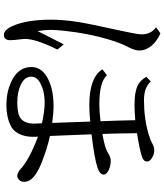

<svg xmlns="http://www.w3.org/2000/svg" viewBox="53 -872 863 1010"><g transform="rotate(90 485.0 -367.5)"><path d="M409.2 -729Q440.4 -692.9 507.3 -692.9Q605 -692.9 688.5 -717.8Q718.8 -727.1 733.9 -735.8Q752.9 -747.1 772.5 -747.1Q791 -747.1 810.5 -735.4Q830.1 -724.1 830.1 -708.5Q830.1 -690.4 804.2 -682.1Q763.7 -668.9 681.2 -656.2Q682.1 -550.8 685.1 -474.1Q715.3 -479.5 733.9 -484.4Q767.1 -492.2 789.1 -505.9Q808.1 -518.1 826.7 -518.1Q851.6 -518.1 876 -506.8Q898.9 -496.1 898.9 -480.5Q898.9 -461.4 864.7 -449.2Q815.4 -432.1 687 -417L688 -393.1L690.4 -330.1Q693.8 -240.2 695.8 -198.2Q764.6 -183.6 842.3 -151.9Q937 -113.3 937 -63.5Q937 -46.9 927.7 -37.1Q918 -26.4 905.8 -26.4Q888.7 -26.4 869.1 -44.4Q817.9 -90.8 699.2 -135.3Q699.2 -133.8 700.2 -117.2Q700.2 -113.8 700.2 -110.8Q700.2 -54.7 674.8 -19.5Q663.6 -3.9 646 5.9Q599.6 30.8 531.7 30.8Q455.6 30.8 395.5 -2.4Q333 -37.6 333 -100.6Q333 -149.9 382.3 -180.7Q441.9 -217.3 538.1 -217.3Q573.7 -217.3 627 -210L626.5 -227.1L624.5 -280.8Q621.1 -373.5 620.1 -410.2Q568.4 -405.3 534.7 -405.3Q387.7 -405.3 345.2 -474.1L376 -498Q412.6 -458 528.8 -458Q567.4 -458 618.2 -464.4Q613.8 -577.6 612.8 -647Q563.5 -643.1 532.7 -643.1Q467.3 -643.1 433.6 -658.2Q403.3 -671.9 384.8 -705.1ZM628.9 -156.2Q564.5 -170.4 521.5 -170.4Q458 -170.4 415.5 -146Q383.8 -127.9 383.8 -100.6Q383.8 -64.9 425.8 -44.9Q464.8 -26.4 520.5 -26.4Q577.6 -26.4 602.1 -43.5Q630.9 -64 630.9 -117.2Q630.9 -129.4 628.9 -156.2ZM213.9 -271 241.2 -237.3Q185.1 -124.5 185.1 -65.9Q185.1 -57.6 187 -45.4Q191.9 -8.3 191.9 10.7Q191.9 43.9 163.6 43.9Q138.2 43.9 118.7 1.5Q84 -73.2 84 -205.1Q84 -266.6 95.7 -344.2Q105 -403.3 143.1 -576.2Q148.9 -601.1 152.8 -623.5Q161.1 -663.1 161.1 -680.7Q161.1 -730 124 -756.3L155.8 -779.3Q194.3 -762.7 219.2 -734.9Q246.1 -704.1 246.1 -667.5Q246.1 -644 227.1 -607.9Q207 -570.8 187 -503.4Q156.2 -398.4 143.1 -279.3Q137.7 -231.4 137.7 -201.7Q137.7 -170.9 144 -133.3Z"/></g></svg>

Font: BIZ UDPMincho
Style: Regular
Weight: 400
Designer: TypeBank Co., Ltd.
Foundry: Morisawa Inc.
Version: Version 1.06